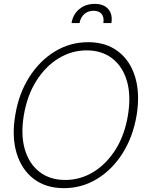

<svg xmlns="http://www.w3.org/2000/svg" viewBox="-20 -954 746 984"><path d="M307.6 10.3Q215.3 10.3 153.1 -37.1Q90.8 -84.5 65.2 -168.9Q39.6 -253.4 58.1 -363.3Q76.2 -474.1 129.6 -558.3Q183.1 -642.6 261.2 -690.2Q339.4 -737.8 431.6 -737.8Q523.4 -737.8 585.4 -690.4Q647.5 -643.1 672.9 -558.6Q698.2 -474.1 680.2 -363.3Q661.6 -252.9 608.4 -168.7Q555.2 -84.5 477.3 -37.1Q399.4 10.3 307.6 10.3ZM314.5 -31.7Q391.6 -31.7 458.5 -72.5Q525.4 -113.3 572.3 -187.7Q619.1 -262.2 635.7 -363.3Q652.3 -464.4 630.4 -539.1Q608.4 -613.8 554.9 -654.8Q501.5 -695.8 424.3 -695.8Q347.2 -695.8 280.3 -655Q213.4 -614.3 166.3 -539.6Q119.1 -464.8 102.1 -363.3Q85.4 -262.7 107.4 -188.2Q129.4 -113.8 182.9 -72.8Q236.3 -31.7 314.5 -31.7ZM346.7 -835.9Q354 -880.4 386.2 -907.2Q418.5 -934.1 465.3 -934.1Q512.2 -934.1 535.2 -907.2Q558.1 -880.4 550.8 -835.9H509.8Q514.2 -865.2 501.2 -881.8Q488.3 -898.4 459.5 -898.9Q430.7 -898.4 411.9 -881.8Q393.1 -865.2 387.7 -835.9Z"/></svg>

Font: Inter Display Extra Light
Style: Italic
Weight: 200
Italic angle: -9.39999°
Designer: Rasmus Andersson
Foundry: rsms
Version: Version 4.000;git-4fc901f